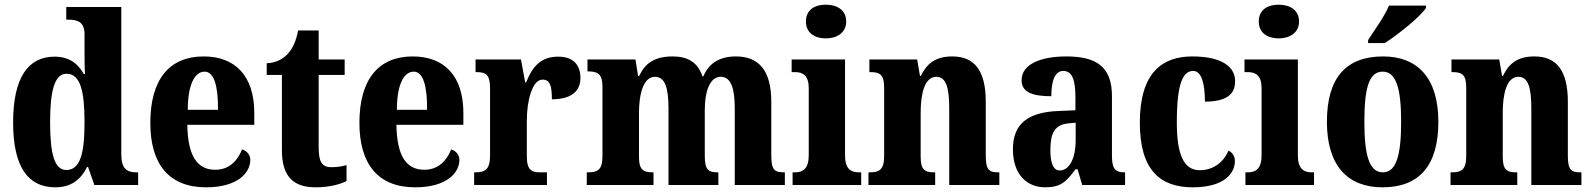

<svg xmlns="http://www.w3.org/2000/svg" viewBox="-20 -790 6795 820"><path d="M216 10C284 10 325 -23 352 -77H356L383 0H570V-54H562C520 -54 498 -71 498 -132V-760H263V-706H271C309 -706 341 -698 341 -644V-585C341 -547 341 -504 343 -474H338C314 -516 278 -548 213 -548C101 -548 36 -460 36 -267C36 -75 101 10 216 10ZM263 -64C213 -64 194 -132 194 -268C194 -402 213 -475 264 -475C323 -475 341 -402 341 -269C341 -135 323 -64 263 -64Z M860 10C996 10 1049 -53 1049 -107C1049 -130 1033 -146 1014 -152C994 -103 959 -65 899 -65C822 -65 782 -124 780 -257H1066V-308C1066 -466 984 -549 850 -549C705 -549 622 -453 622 -265C622 -91 700 10 860 10ZM911 -321H782C782 -427 811 -484 854 -484C894 -484 912 -423 911 -321Z M1328 10C1394 10 1440 -6 1460 -17V-85C1442 -79 1418 -76 1395 -76C1353 -76 1341 -102 1341 -161V-470H1452V-536H1341V-660H1253C1245 -615 1230 -584 1213 -565C1196 -544 1165 -521 1119 -520V-470H1184V-148C1184 -31 1238 10 1328 10Z M1753 10C1889 10 1942 -53 1942 -107C1942 -130 1926 -146 1907 -152C1887 -103 1852 -65 1792 -65C1715 -65 1675 -124 1673 -257H1959V-308C1959 -466 1877 -549 1743 -549C1598 -549 1515 -453 1515 -265C1515 -91 1593 10 1753 10ZM1804 -321H1675C1675 -427 1704 -484 1747 -484C1787 -484 1805 -423 1804 -321Z M2005 0H2316V-54H2286C2253 -54 2230 -62 2230 -121V-276C2230 -359 2253 -450 2297 -450C2330 -450 2337 -421 2337 -366C2411 -366 2459 -394 2459 -457C2459 -510 2431 -548 2364 -548C2295 -548 2256 -512 2227 -438H2223L2205 -536H2011V-482H2015C2053 -482 2073 -473 2073 -414V-126C2073 -63 2049 -54 2009 -54H2005Z M2486 0H2771V-54H2768C2729 -54 2709 -63 2709 -120V-308C2709 -389 2728 -462 2777 -462C2821 -462 2835 -413 2835 -327V0H3048V-54H3045C3006 -54 2990 -63 2990 -125V-320C2990 -396 3010 -462 3058 -462C3102 -462 3118 -413 3118 -327V0H3332V-54H3329C3289 -54 3274 -63 3274 -125V-356C3274 -491 3219 -549 3123 -549C3050 -549 3006 -517 2984 -464H2980C2960 -524 2917 -549 2853 -549C2772 -549 2734 -517 2710 -466H2705L2694 -536H2489V-485H2492C2531 -485 2553 -476 2553 -420V-123C2553 -63 2531 -54 2491 -54H2486Z M3507 -626C3554 -626 3594 -650 3594 -698C3594 -748 3554 -770 3507 -770C3459 -770 3422 -748 3422 -698C3422 -650 3459 -626 3507 -626ZM3365 0H3658V-54H3648C3614 -54 3589 -69 3589 -126V-536H3361V-482H3376C3409 -482 3434 -467 3434 -414V-127C3434 -70 3410 -54 3375 -54H3365Z M3689 0H3974V-54H3970C3931 -54 3912 -63 3912 -120V-308C3912 -388 3928 -462 3979 -462C4022 -462 4034 -412 4034 -327V0H4248V-54H4244C4205 -54 4190 -63 4190 -125V-356C4190 -491 4140 -549 4047 -549C3973 -549 3937 -516 3913 -466H3909L3897 -536H3693V-482H3697C3736 -482 3756 -473 3756 -417V-123C3756 -63 3733 -54 3694 -54H3689Z M4444 10C4509 10 4534 -13 4573 -67H4582L4602 0H4785V-54H4782C4742 -54 4729 -70 4729 -125V-379C4729 -504 4664 -549 4534 -549C4429 -549 4343 -518 4343 -447C4343 -399 4384 -379 4470 -379C4470 -448 4487 -487 4521 -487C4559 -487 4573 -449 4573 -374V-319L4501 -316C4371 -311 4306 -262 4306 -153C4306 -42 4368 10 4444 10ZM4506 -62C4478 -62 4466 -94 4466 -149C4466 -221 4484 -257 4542 -263L4574 -266V-191C4574 -114 4547 -62 4506 -62Z M5074 10C5211 10 5254 -52 5254 -102C5254 -122 5244 -138 5227 -147C5207 -100 5164 -63 5104 -63C5034 -63 5006 -133 5006 -267C5006 -437 5033 -487 5076 -487C5114 -487 5126 -426 5126 -356C5236 -356 5255 -401 5255 -444C5255 -500 5205 -549 5072 -549C4946 -549 4848 -482 4848 -266C4848 -60 4938 10 5074 10Z M5441 -626C5488 -626 5528 -650 5528 -698C5528 -748 5488 -770 5441 -770C5393 -770 5356 -748 5356 -698C5356 -650 5393 -626 5441 -626ZM5299 0H5592V-54H5582C5548 -54 5523 -69 5523 -126V-536H5295V-482H5310C5343 -482 5368 -467 5368 -414V-127C5368 -70 5344 -54 5309 -54H5299Z M5823 -619V-606H5894C5954 -644 6048 -721 6070 -756V-766H5912C5894 -721 5849 -660 5823 -619ZM5884 10C6041 10 6123 -82 6123 -270C6123 -458 6033 -549 5887 -549C5729 -549 5647 -458 5647 -270C5647 -82 5736 10 5884 10ZM5886 -54C5827 -54 5807 -129 5807 -270C5807 -412 5826 -484 5885 -484C5943 -484 5964 -412 5964 -270C5964 -129 5944 -54 5886 -54Z M6175 0H6460V-54H6456C6417 -54 6398 -63 6398 -120V-308C6398 -388 6414 -462 6465 -462C6508 -462 6520 -412 6520 -327V0H6734V-54H6730C6691 -54 6676 -63 6676 -125V-356C6676 -491 6626 -549 6533 -549C6459 -549 6423 -516 6399 -466H6395L6383 -536H6179V-482H6183C6222 -482 6242 -473 6242 -417V-123C6242 -63 6219 -54 6180 -54H6175Z"/></svg>

Font: Noto Serif Sinhala Condensed ExtraBold
Style: Regular
Weight: 800
Width: 3
Designer: Jelle Bosma - Monotype Design Team
Foundry: Monotype Imaging Inc.
Version: Version 2.007